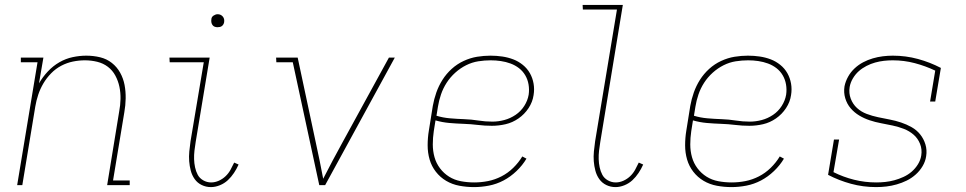

<svg xmlns="http://www.w3.org/2000/svg" viewBox="-20 -755 3940 783"><path d="M50 0 133 -501H65V-520H157L139 -415Q154 -441 175 -463.5Q196 -486 222 -501Q248 -516 276.5 -522Q305 -528 332 -528Q361 -528 388 -521.5Q415 -515 436 -498.5Q457 -482 470 -458.5Q483 -435 488 -408.5Q493 -382 492.5 -353.5Q492 -325 487 -297L441 -19H509V0H417L466 -300Q471 -326 471.5 -351.5Q472 -377 467 -401Q462 -425 450.5 -446.5Q439 -468 420 -482.5Q401 -497 376.5 -503Q352 -509 326 -509Q302 -509 277.5 -504Q253 -499 230 -487Q207 -475 188.5 -456Q170 -437 157 -415Q144 -393 136 -369Q128 -345 124 -321L71 0Z M840 8Q820 8 802.5 -0.5Q785 -9 774 -24.5Q763 -40 758 -59Q753 -78 751.5 -97.5Q750 -117 752 -137.5Q754 -158 757 -179L811 -501H672L671 -520H835L778 -176Q775 -158 773 -140.5Q771 -123 771.5 -106Q772 -89 775.5 -72.5Q779 -56 786.5 -42Q794 -28 809 -19.5Q824 -11 841 -11Q857 -11 872.5 -18Q888 -25 900 -36.5Q912 -48 920 -62.5Q928 -77 935 -92L953 -84Q945 -66 934 -49.5Q923 -33 909 -20Q895 -7 876.5 0.5Q858 8 840 8ZM867 -644Q861 -644 855.5 -646Q850 -648 846.5 -653Q843 -658 842 -664Q841 -670 842 -676Q842 -681 844.5 -685Q847 -689 851 -691.5Q855 -694 859 -695.5Q863 -697 868 -697Q874 -697 879.5 -694.5Q885 -692 889 -687Q893 -682 894 -676Q895 -670 894 -664Q893 -659 890.5 -655Q888 -651 884.5 -648.5Q881 -646 876.5 -645Q872 -644 867 -644Z M1282 0 1174 -501H1107L1106 -520H1194L1268 -173Q1276 -137 1283.5 -100Q1291 -63 1298 -26Q1317 -63 1336.5 -100Q1356 -137 1376 -173L1566 -520H1590L1306 0Z M1913 8Q1883 8 1853.5 2.5Q1824 -3 1799.5 -17.5Q1775 -32 1757.5 -54.5Q1740 -77 1732 -104.5Q1724 -132 1724 -162.5Q1724 -193 1729 -223L1745 -323Q1750 -351 1759.5 -378Q1769 -405 1784.5 -429.5Q1800 -454 1822 -474Q1844 -494 1871 -506.5Q1898 -519 1925.5 -523.5Q1953 -528 1980 -528Q2005 -528 2028.5 -524.5Q2052 -521 2073 -513Q2094 -505 2112 -490.5Q2130 -476 2141 -456.5Q2152 -437 2156 -414Q2160 -391 2156 -367Q2152 -339 2135.5 -314Q2119 -289 2094.5 -272Q2070 -255 2042 -248.5Q2014 -242 1986 -242Q1957 -242 1928.5 -245.5Q1900 -249 1870.5 -250Q1841 -251 1812.5 -253.5Q1784 -256 1756 -264L1749 -220Q1745 -193 1745 -166Q1745 -139 1752 -114Q1759 -89 1774.5 -68.5Q1790 -48 1811.5 -34.5Q1833 -21 1859.5 -16Q1886 -11 1914 -11Q1942 -11 1970 -16.5Q1998 -22 2024.5 -35.5Q2051 -49 2073 -70.5Q2095 -92 2110 -117L2127 -108Q2111 -81 2086.5 -57.5Q2062 -34 2033.5 -19Q2005 -4 1974 2Q1943 8 1913 8ZM1988 -259Q2012 -259 2036.5 -265.5Q2061 -272 2082.5 -286.5Q2104 -301 2118 -323Q2132 -345 2136 -369Q2139 -390 2135.5 -410.5Q2132 -431 2122 -448Q2112 -465 2096.5 -477Q2081 -489 2062 -496Q2043 -503 2022.5 -506Q2002 -509 1981 -509Q1956 -509 1930.5 -505Q1905 -501 1881 -489Q1857 -477 1836.5 -458.5Q1816 -440 1801.5 -417.5Q1787 -395 1778.5 -370Q1770 -345 1766 -320L1760 -283Q1786 -275 1815 -272.5Q1844 -270 1873 -269Q1902 -268 1930.5 -263.5Q1959 -259 1988 -259Z M2490 8Q2470 8 2452.5 -0.5Q2435 -9 2424 -24.5Q2413 -40 2408 -59Q2403 -78 2401.5 -97.5Q2400 -117 2402 -137.5Q2404 -158 2407 -179L2496 -716H2357L2356 -735H2520L2428 -176Q2425 -158 2423 -140.5Q2421 -123 2421.5 -106Q2422 -89 2425.5 -72.5Q2429 -56 2436.5 -42Q2444 -28 2459 -19.5Q2474 -11 2491 -11Q2507 -11 2522.5 -18Q2538 -25 2550 -36.5Q2562 -48 2570 -62.5Q2578 -77 2585 -92L2603 -84Q2595 -66 2584 -49.5Q2573 -33 2559 -20Q2545 -7 2526.5 0.5Q2508 8 2490 8Z M2963 8Q2933 8 2903.5 2.5Q2874 -3 2849.5 -17.5Q2825 -32 2807.5 -54.5Q2790 -77 2782 -104.5Q2774 -132 2774 -162.5Q2774 -193 2779 -223L2795 -323Q2800 -351 2809.5 -378Q2819 -405 2834.5 -429.5Q2850 -454 2872 -474Q2894 -494 2921 -506.5Q2948 -519 2975.5 -523.5Q3003 -528 3030 -528Q3055 -528 3078.5 -524.5Q3102 -521 3123 -513Q3144 -505 3162 -490.5Q3180 -476 3191 -456.5Q3202 -437 3206 -414Q3210 -391 3206 -367Q3202 -339 3185.5 -314Q3169 -289 3144.5 -272Q3120 -255 3092 -248.5Q3064 -242 3036 -242Q3007 -242 2978.5 -245.5Q2950 -249 2920.5 -250Q2891 -251 2862.5 -253.5Q2834 -256 2806 -264L2799 -220Q2795 -193 2795 -166Q2795 -139 2802 -114Q2809 -89 2824.5 -68.5Q2840 -48 2861.5 -34.5Q2883 -21 2909.5 -16Q2936 -11 2964 -11Q2992 -11 3020 -16.5Q3048 -22 3074.5 -35.5Q3101 -49 3123 -70.5Q3145 -92 3160 -117L3177 -108Q3161 -81 3136.5 -57.5Q3112 -34 3083.5 -19Q3055 -4 3024 2Q2993 8 2963 8ZM3038 -259Q3062 -259 3086.5 -265.5Q3111 -272 3132.5 -286.5Q3154 -301 3168 -323Q3182 -345 3186 -369Q3189 -390 3185.5 -410.5Q3182 -431 3172 -448Q3162 -465 3146.5 -477Q3131 -489 3112 -496Q3093 -503 3072.5 -506Q3052 -509 3031 -509Q3006 -509 2980.5 -505Q2955 -501 2931 -489Q2907 -477 2886.5 -458.5Q2866 -440 2851.5 -417.5Q2837 -395 2828.5 -370Q2820 -345 2816 -320L2810 -283Q2836 -275 2865 -272.5Q2894 -270 2923 -269Q2952 -268 2980.5 -263.5Q3009 -259 3038 -259Z M3553 8Q3500 8 3450.5 -5.5Q3401 -19 3357 -42L3381 -186H3402L3379 -53Q3419 -33 3463 -22Q3507 -11 3554 -11Q3572 -11 3590.5 -13Q3609 -15 3627.5 -20Q3646 -25 3664.5 -33.5Q3683 -42 3698 -55Q3713 -68 3723.5 -85Q3734 -102 3737 -121Q3741 -146 3732 -168.5Q3723 -191 3705.5 -206Q3688 -221 3666 -229.5Q3644 -238 3620.5 -243Q3597 -248 3573 -252.5Q3549 -257 3526.5 -264.5Q3504 -272 3484 -284Q3464 -296 3449 -313.5Q3434 -331 3427 -354.5Q3420 -378 3424 -403Q3428 -423 3438.5 -442Q3449 -461 3465 -476Q3481 -491 3500 -501Q3519 -511 3539.5 -517Q3560 -523 3580.5 -525.5Q3601 -528 3621 -528Q3674 -528 3723.5 -514.5Q3773 -501 3817 -478L3794 -341H3773L3794 -467Q3754 -486 3710.5 -497.5Q3667 -509 3621 -509Q3603 -509 3585 -507Q3567 -505 3549 -500Q3531 -495 3513.5 -486Q3496 -477 3482 -464.5Q3468 -452 3458 -435Q3448 -418 3445 -400Q3441 -375 3449.5 -352.5Q3458 -330 3475 -314.5Q3492 -299 3514.5 -290.5Q3537 -282 3561 -277Q3585 -272 3608.5 -267.5Q3632 -263 3654.5 -255.5Q3677 -248 3697.5 -236.5Q3718 -225 3732.5 -207Q3747 -189 3754 -166Q3761 -143 3757 -118Q3754 -97 3742.5 -77.5Q3731 -58 3714 -43Q3697 -28 3677.5 -18.5Q3658 -9 3637 -3Q3616 3 3595 5.5Q3574 8 3553 8Z"/></svg>

Font: Iosevka Etoile Thin
Style: Italic
Weight: 100
Italic angle: -9°
Designer: Belleve Invis
Foundry: Belleve Invis
Version: Version 22.1.2; ttfautohint (v1.8.4)